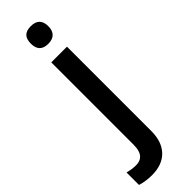

<svg xmlns="http://www.w3.org/2000/svg" viewBox="-391 -751 993 993"><g transform="rotate(-45 105.5 -254.5)"><path d="M-62.5 228V136.7Q-29.8 145.5 -1.5 145.5Q27.3 145.5 43 130.4Q64.9 110.4 64.9 61.5V-541H179.7V76.2Q179.7 153.8 138.2 197Q96.7 240.2 20.5 240.2Q-1 240.2 -23.9 236.8Q-46.9 233.4 -62.5 228ZM58.6 -684.1Q58.6 -716.8 74 -732.7Q89.4 -748.5 122.1 -748.5Q186.5 -748.5 186.5 -684.1Q186.5 -652.8 170.2 -636.2Q153.8 -619.6 122.1 -619.6Q58.6 -619.6 58.6 -684.1Z"/></g></svg>

Font: Viking Open Sans Light
Style: Bold
Weight: 600
Foundry: Ascender Corporation
Version: Version 2.001